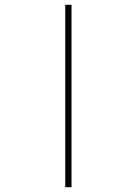

<svg xmlns="http://www.w3.org/2000/svg" viewBox="-20 -780 570 800"><path d="M252 0V-760H278V0Z"/></svg>

Font: Noto Sans Mono Condensed Thin
Style: Regular
Weight: 100
Width: 3
Designer: Monotype Design Team
Foundry: Monotype Imaging Inc.
Version: Version 2.014; ttfautohint (v1.8.4.7-5d5b)